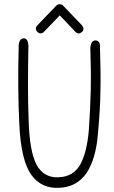

<svg xmlns="http://www.w3.org/2000/svg" viewBox="-20 -912 540 912"><path d="M115 -697Q113 -596 113 -507Q113 -418 116 -343Q120 -192 154 -129Q189 -66 259 -70Q330 -73 362 -132Q393 -189 402 -294Q409 -396 411 -482Q412 -525 411.5 -575.5Q411 -626 409 -686Q413 -721 435 -720Q457 -718 455 -686Q457 -625 457.5 -573.5Q458 -522 457 -479Q456 -393 445 -274Q435 -156 391 -90Q344 -23 262 -20Q177 -15 129 -81Q105 -114 90.5 -173.5Q76 -233 72 -318Q63 -491 69 -700Q73 -730 93 -730Q112 -730 115 -697ZM157 -791 248 -886Q254 -892 264 -892Q273 -892 279 -886L370 -791Q376 -784 376.5 -775.5Q377 -767 369 -760Q353 -746 338 -761L264 -839L189 -761Q183 -754 174 -753.5Q165 -753 158 -760Q143 -775 157 -791Z"/></svg>

Font: Yomogi
Style: Regular
Weight: 400
Designer: satsuyako
Foundry: satsuyako
Version: Version 3.100